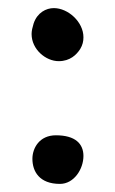

<svg xmlns="http://www.w3.org/2000/svg" viewBox="-20 -452 285 474"><path d="M125 -301C153 -301 169 -317 178 -331C184 -341 186 -350 186 -360C186 -398 148 -432 113 -432C94 -432 72 -421 63 -394C60 -384 58 -376 58 -368C58 -330 93 -301 125 -301ZM118 -118C77 -118 60 -86 60 -60C60 -29 77 2 128 2C163 2 186 -35 186 -67C186 -97 166 -118 118 -118Z"/></svg>

Font: Itim
Style: Regular
Weight: 400
Designer: CadsonDemak Team
Foundry: Pablo Impallari
Version: Version 1.002;PS 001.002;hotconv 1.0.88;makeotf.lib2.5.64775